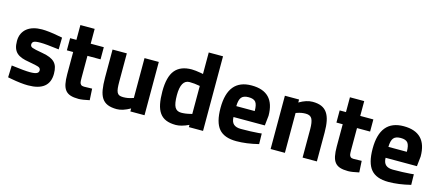

<svg xmlns="http://www.w3.org/2000/svg" viewBox="-51 -1214 3976 1740"><g transform="rotate(15 1937.5 -344.0)"><path d="M423 -486 421 -375Q358 -383 315.5 -387Q273 -391 248 -391Q198 -391 184 -382Q169 -373 169 -354Q169 -335 189 -327Q199 -323 223.5 -317.5Q248 -312 289 -305Q329 -298 357 -286.5Q385 -275 403 -257Q421 -239 429 -213Q437 -187 437 -150Q437 12 236 12Q171 12 76 -6L44 -12L48 -124Q111 -116 153.5 -112Q196 -108 221 -108Q270 -108 287 -118Q304 -127 304 -146Q304 -165 286 -174Q268 -182 190 -196Q151 -202 122 -212.5Q93 -223 74 -240.5Q55 -258 45.5 -284.5Q36 -311 36 -351Q36 -391 50.5 -421Q65 -451 90.5 -471Q116 -491 151.5 -501Q187 -511 229 -511Q258 -511 298.5 -506.5Q339 -502 390 -492Z M811 -500V-386H688V-181Q688 -166 688.5 -155.5Q689 -145 690 -139Q692 -126 701 -117Q710 -108 730 -108L806 -110L812 -3Q745 12 710 12Q665 12 635 2.5Q605 -7 587 -29Q569 -51 561.5 -87.5Q554 -124 554 -178V-386H495V-500H554V-639H688V-500Z M1193 -126V-500H1327V0H1194V-28Q1123 12 1069 12Q1017 12 983 -2Q949 -16 929 -46Q909 -76 901 -123.5Q893 -171 893 -238V-500H1027V-236Q1027 -199 1029.5 -174.5Q1032 -150 1039.5 -135Q1047 -120 1060.5 -114Q1074 -108 1097 -108Q1140 -108 1180 -122Z M1742 -700H1876V0H1743V-21Q1673 12 1622 12Q1568 12 1530.5 -3.5Q1493 -19 1470 -51.5Q1447 -84 1437 -133.5Q1427 -183 1427 -251Q1427 -388 1478 -450Q1529 -512 1634 -512Q1650 -512 1672 -509.5Q1694 -507 1723 -502L1742 -498ZM1728 -120 1742 -123V-386Q1689 -396 1644 -396Q1563 -396 1563 -252Q1563 -174 1581 -141Q1599 -108 1641 -108Q1682 -108 1728 -120Z M2404 -193H2110Q2111 -147 2134 -126.5Q2157 -106 2202 -106Q2295 -106 2368 -112L2396 -115L2398 -16Q2285 12 2190 12Q2077 12 2026 -48Q1975 -108 1975 -243Q1975 -512 2196 -512Q2414 -512 2414 -286ZM2109 -295H2282Q2282 -355 2263.5 -378.5Q2245 -402 2197 -402Q2149 -402 2129.5 -377.5Q2110 -353 2109 -295Z M2644 -374V0H2510V-500H2643V-472Q2710 -512 2768 -512Q2818 -512 2851.5 -497.5Q2885 -483 2905.5 -453Q2926 -423 2935 -378Q2944 -333 2944 -271V0H2810V-267Q2810 -331 2795 -361.5Q2780 -392 2735 -392Q2695 -392 2656 -378Z M3340 -500V-386H3217V-181Q3217 -166 3217.5 -155.5Q3218 -145 3219 -139Q3221 -126 3230 -117Q3239 -108 3259 -108L3335 -110L3341 -3Q3274 12 3239 12Q3194 12 3164 2.5Q3134 -7 3116 -29Q3098 -51 3090.5 -87.5Q3083 -124 3083 -178V-386H3024V-500H3083V-639H3217V-500Z M3831 -193H3537Q3538 -147 3561 -126.5Q3584 -106 3629 -106Q3722 -106 3795 -112L3823 -115L3825 -16Q3712 12 3617 12Q3504 12 3453 -48Q3402 -108 3402 -243Q3402 -512 3623 -512Q3841 -512 3841 -286ZM3536 -295H3709Q3709 -355 3690.5 -378.5Q3672 -402 3624 -402Q3576 -402 3556.5 -377.5Q3537 -353 3536 -295Z"/></g></svg>

Font: Sunflower
Style: Bold
Weight: 700
Designer: JIKJI
Foundry: JIKJI
Version: Version 1.00